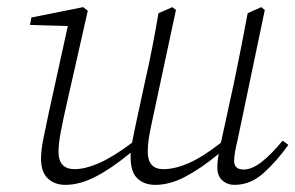

<svg xmlns="http://www.w3.org/2000/svg" viewBox="-20 -505 828 538"><path d="M637 13Q617 13 603 0.5Q589 -12 589 -35Q589 -53 593 -74Q543 -33 499.5 -10Q456 13 415 13Q384 13 365 -5Q346 -23 346 -65Q346 -68 346 -71Q346 -74 346 -77Q294 -34 249 -10.5Q204 13 163 13Q133 13 114 -5Q95 -23 95 -60Q95 -86 102.5 -121Q110 -156 116 -186L170 -432L64 -435L68 -456L213 -485L226 -475L164 -201Q157 -170 150.5 -136.5Q144 -103 144 -80Q144 -31 189 -31Q218 -31 256.5 -47.5Q295 -64 350 -105Q352 -115 354 -125Q356 -135 358 -145L386 -275Q397 -323 406.5 -371.5Q416 -420 424 -468L463 -485L473 -477L403 -150Q399 -131 396.5 -114Q394 -97 394 -80Q394 -31 438 -31Q470 -31 509 -48Q548 -65 599 -105L636 -275Q646 -323 655.5 -371.5Q665 -420 674 -468L712 -485L722 -477L646 -114Q642 -98 639 -81.5Q636 -65 636 -54Q636 -30 663 -30Q686 -30 713.5 -51.5Q741 -73 772 -111L788 -99Q756 -54 719 -20.5Q682 13 637 13Z"/></svg>

Font: Source Serif Pro Light
Style: Italic
Weight: 300
Italic angle: -12°
Designer: Frank Grießhammer
Foundry: Adobe Systems Incorporated
Version: Version 3.001;hotconv 1.0.111;makeotfexe 2.5.65597